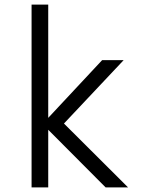

<svg xmlns="http://www.w3.org/2000/svg" viewBox="-20 -810 640 830"><path d="M188.5 -249V0H116.5V-790H188.5V-300.5L421.5 -550H514.5L256.5 -276L533.5 0H436.5Z"/></svg>

Font: JuliaMono Light
Style: Regular
Weight: 300
Monospace: yes
Designer: cormullion
Foundry: corm
Version: Version 0.054; ttfautohint (v1.8.4)